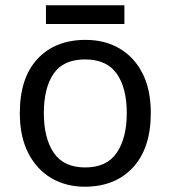

<svg xmlns="http://www.w3.org/2000/svg" viewBox="-20 -697 645 727"><path d="M551 -269Q551 -136 483.5 -63Q416 10 301 10Q230 10 174.5 -22.5Q119 -55 87 -117.5Q55 -180 55 -269Q55 -402 122 -474Q189 -546 304 -546Q377 -546 432.5 -513.5Q488 -481 519.5 -419.5Q551 -358 551 -269ZM146 -269Q146 -174 183.5 -118.5Q221 -63 303 -63Q384 -63 422 -118.5Q460 -174 460 -269Q460 -364 422 -418Q384 -472 302 -472Q220 -472 183 -418Q146 -364 146 -269ZM451 -677V-606H154V-677Z"/></svg>

Font: Noto Sans Buhid
Style: Regular
Weight: 400
Designer: Monotype Design Team
Foundry: Monotype Imaging Inc.
Version: Version 2.001